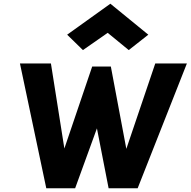

<svg xmlns="http://www.w3.org/2000/svg" viewBox="-20 -1015 1028 1035"><path d="M87.5 -673H254.5L327 -214.5L477 -656.5H577.5L661 -212.5L817 -673H987.5L722 0H565.5L502.5 -323L385 0H229.5ZM427 -745 342 -828 575 -995 779.5 -828 674 -745 560.5 -838Z"/></svg>

Font: Karla ExtraBold
Style: Italic
Weight: 800
Italic angle: -8°
Designer: Jonathan Pinhorn
Version: Version 2.004;gftools[0.9.33]